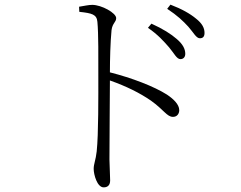

<svg xmlns="http://www.w3.org/2000/svg" viewBox="-20 -767 1040 828"><path d="M322 -716C377 -710 397 -705 400 -673C405 -622 404 -517 404 -438C404 -358 405 -188 397 -114C393 -77 384 -60 384 -39C384 -14 399 41 427 41C445 41 455 31 455 11C455 -7 453 -35 452 -79C452 -187 454 -355 454 -420C525 -395 583 -366 631 -333C687 -293 700 -263 726 -263C744 -263 753 -277 753 -292C753 -317 727 -341 700 -359C645 -394 549 -431 454 -455C454 -509 456 -586 461 -637C465 -668 481 -671 481 -689C481 -711 418 -746 378 -746C362 -746 346 -742 321 -738ZM618 -647C662 -617 687 -588 709 -563C731 -537 742 -512 758 -512C771 -512 779 -521 779 -535C779 -556 768 -577 742 -599C718 -620 682 -643 633 -665ZM701 -729C745 -700 769 -677 792 -652C815 -626 826 -602 842 -602C855 -602 862 -609 862 -625C862 -646 852 -666 825 -687C801 -707 765 -728 715 -747Z"/></svg>

Font: Noto Serif CJK JP Light
Style: Regular
Weight: 300
Designer: Ryoko NISHIZUKA 西塚涼子 (kana & ideographs); Frank Grießhammer (Latin, Greek & Cyrillic); Wenlong ZHANG 张文龙 (bopomofo); San
Foundry: Adobe Systems Incorporated
Version: Version 1.001;PS 1.001;hotconv 16.6.54;makeotf.lib2.5.65590